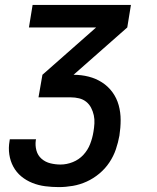

<svg xmlns="http://www.w3.org/2000/svg" viewBox="-20 -540 640 783"><path d="M220 223Q192 223 164.5 219.5Q137 216 112 206Q87 196 67 179.5Q47 163 34.5 140Q22 117 18 90Q14 63 19 35L20 28H127L126 32Q123 53 128.5 73.5Q134 94 149.5 107.5Q165 121 185.5 126Q206 131 227 131Q252 131 277 121Q302 111 320 91.5Q338 72 347.5 47.5Q357 23 361 -2Q364 -19 365 -36.5Q366 -54 362.5 -70Q359 -86 351.5 -100.5Q344 -115 331.5 -125Q319 -135 302.5 -139Q286 -143 269 -143H137L153 -235L372 -428H98L113 -520H514L499 -428L280 -235Q312 -235 341.5 -227.5Q371 -220 396 -204Q421 -188 438.5 -164Q456 -140 464 -111Q472 -82 472 -50.5Q472 -19 467 13Q462 41 452.5 69Q443 97 426 122.5Q409 148 385 168Q361 188 333.5 200.5Q306 213 277 218Q248 223 220 223Z"/></svg>

Font: Iosevka Semibold Extended
Style: Italic
Weight: 600
Width: 7
Italic angle: -9°
Monospace: yes
Designer: Belleve Invis
Foundry: Belleve Invis
Version: Version 32.5.0; ttfautohint (v1.8.4)